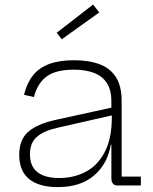

<svg xmlns="http://www.w3.org/2000/svg" viewBox="-20 -796 658 824"><path d="M484.5 0Q471.5 0 464.8 -8Q458 -16 458 -30.5V-222L462 -235L460 -294L458 -319V-361Q458 -410.5 438.2 -440.2Q418.5 -470 382.5 -483.5Q346.5 -497 297 -497Q220 -497 180.5 -468Q141 -439 125.5 -379.5L83 -389Q95 -438.5 121 -471.8Q147 -505 190.5 -521.2Q234 -537.5 298 -537.5Q362.5 -537.5 408.2 -520Q454 -502.5 478 -464.2Q502 -426 502 -363.5V-38H584.5V0ZM227.5 7Q147 7 104.8 -27.8Q62.5 -62.5 62.5 -131.5Q62.5 -197 101.5 -230.8Q140.5 -264.5 221 -282L472 -337V-303.5L228 -248Q168.5 -235 138.5 -209Q108.5 -183 108.5 -134Q108.5 -82.5 140.5 -57.2Q172.5 -32 234 -32Q297.5 -32 348.8 -59.2Q400 -86.5 430 -144.5Q460 -202.5 460 -294L471.5 -175H455.5Q441.5 -92 383.2 -42.5Q325 7 227.5 7ZM379.5 -776.5 406 -742.5 245 -627.5 223.5 -655.5Z"/></svg>

Font: Hepta Slab Light
Style: Regular
Weight: 300
Designer: Michael LaGattuta
Foundry: Michael LaGattuta
Version: Version 1.102